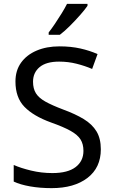

<svg xmlns="http://www.w3.org/2000/svg" viewBox="-20 -964 589 994"><path d="M502 -191Q502 -96 433 -43Q364 10 247 10Q187 10 136 1Q85 -8 51 -24V-110Q87 -94 140.5 -81Q194 -68 251 -68Q331 -68 371.5 -99Q412 -130 412 -183Q412 -218 397 -242Q382 -266 345.5 -286.5Q309 -307 244 -330Q153 -363 106.5 -411Q60 -459 60 -542Q60 -599 89 -639.5Q118 -680 169.5 -702Q221 -724 288 -724Q347 -724 396 -713Q445 -702 485 -684L457 -607Q420 -623 376.5 -634Q333 -645 286 -645Q219 -645 185 -616.5Q151 -588 151 -541Q151 -505 166 -481Q181 -457 215 -438Q249 -419 307 -397Q370 -374 413.5 -347.5Q457 -321 479.5 -284Q502 -247 502 -191ZM433 -934Q421 -916 396 -887.5Q371 -859 342.5 -830.5Q314 -802 290 -784H232V-796Q247 -815 264.5 -841Q282 -867 299 -894.5Q316 -922 327 -944H433Z"/></svg>

Font: Noto Sans Lao
Style: Regular
Weight: 400
Designer: Monotype Design Team
Foundry: Monotype Imaging Inc.
Version: Version 2.003; ttfautohint (v1.8.4.7-5d5b)